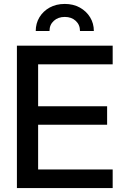

<svg xmlns="http://www.w3.org/2000/svg" viewBox="-20 -961 629 981"><path d="M66.4 0V-727.5H555.7V-632.3H174.8V-418H527.3V-323.7H174.8V-95.2H555.7V0ZM311 -940.9Q354.5 -940.9 387.9 -922.4Q421.4 -903.8 440.4 -872.6Q459.5 -841.3 459.5 -802.7H388.7Q388.7 -834.5 366.9 -854.5Q345.2 -874.5 311 -874.5Q276.9 -874.5 254.9 -854.5Q232.9 -834.5 232.9 -802.7H162.6Q162.6 -841.3 181.4 -872.6Q200.2 -903.8 233.6 -922.4Q267.1 -940.9 311 -940.9Z"/></svg>

Font: Inter Display Medium
Style: Regular
Weight: 500
Designer: Rasmus Andersson
Foundry: rsms
Version: Version 4.001;git-9221beed3